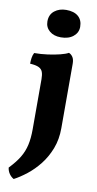

<svg xmlns="http://www.w3.org/2000/svg" viewBox="-102 -734 519 1027"><g transform="rotate(10 157.0 -221.0)"><path d="M51.2 249Q37 241.4 26.7 226.6Q16.4 211.8 14.2 193.4Q49.6 156.4 69.1 124Q88.6 91.6 96.8 54.8Q105 18 105 -29.8V-303.4Q105 -326.4 99.6 -341.5Q94.2 -356.6 78.2 -364.3Q62.2 -372 30.6 -373.8Q30.6 -389.6 32.9 -405.2Q35.2 -420.8 42 -433.6Q78 -433.6 114.6 -438.6Q151.2 -443.6 181 -451.1Q210.8 -458.6 225.2 -467Q238.4 -461.6 246.7 -448.7Q255 -435.8 255 -412.6V-63Q255 -1.8 235.7 48.1Q216.4 98 185.8 136.9Q155.2 175.8 119.4 203.9Q83.6 232 51.2 249ZM167.2 -541Q129 -541 105.7 -561Q82.4 -581 82.4 -612.8Q82.4 -650 108.2 -670.3Q134 -690.6 171.4 -690.6Q214 -690.6 237.1 -670.6Q260.2 -650.6 260.2 -614Q260.2 -582.6 234.9 -561.8Q209.6 -541 167.2 -541Z"/></g></svg>

Font: Vollkorn
Style: Regular
Weight: 400
Designer: Friedrich Althausen
Foundry: Friedrich Althausen
Version: Version 4.104